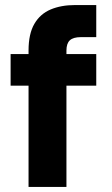

<svg xmlns="http://www.w3.org/2000/svg" viewBox="-20 -740 443 760"><path d="M93 0V-540Q93 -606 116 -645.5Q139 -685 180.5 -702.5Q222 -720 277 -720H361V-593H300Q270 -593 256.5 -580.5Q243 -568 243 -540V0ZM22 -401V-526H361V-401Z"/></svg>

Font: DM Sans 9pt Black
Style: Regular
Weight: 900
Version: Version 4.004;gftools[0.9.30]